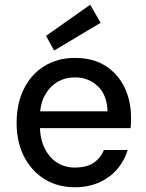

<svg xmlns="http://www.w3.org/2000/svg" viewBox="-20 -777 617 809"><path d="M295 12Q223 12 168 -22Q113 -56 81.5 -117Q50 -178 50 -259Q50 -341 81 -403Q112 -465 167.5 -499Q223 -533 296 -533Q372 -533 424.5 -499.5Q477 -466 504.5 -409Q532 -352 532 -283Q532 -273 532 -262Q532 -251 530 -237H124V-308H433Q431 -377 392 -414Q353 -451 295 -451Q255 -451 222 -431.5Q189 -412 168.5 -374.5Q148 -337 148 -280V-252Q148 -193 168 -152.5Q188 -112 221 -91.5Q254 -71 294 -71Q345 -71 374 -90.5Q403 -110 418 -145H518Q505 -101 474.5 -65Q444 -29 398.5 -8.5Q353 12 295 12ZM208 -564 174 -626 360 -757 404 -681Z"/></svg>

Font: DM Sans 10pt Medium
Style: Regular
Weight: 500
Version: Version 4.004;gftools[0.9.30]